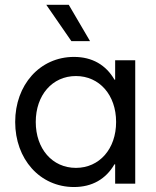

<svg xmlns="http://www.w3.org/2000/svg" viewBox="-20 -750 638 784"><path d="M290 -64.5C193.4 -64.5 126 -142.6 126 -252C126 -361.3 193.4 -439.5 290 -439.5C385.7 -439.5 454.1 -362.3 454.1 -252C454.1 -141.6 385.7 -64.5 290 -64.5ZM532.2 0V-503.9H450.2V-424.8H447.3C412.6 -484.9 356.4 -517.6 282.2 -517.6C142.6 -517.6 42 -403.3 42 -252C42 -100.6 142.6 13.7 282.2 13.7C356.4 13.7 412.6 -19 447.3 -79.1H450.2V0ZM271.5 -582H347.7L260.7 -730.5H168.9Z"/></svg>

Font: Wanted Sans
Style: Regular
Weight: 400
Designer: Original Design by Kil Hyung-jin and Kang Hanbin, Wanted Lab, Inc; Hangeul from Source Han Sans by Jang Soo-young and Ka
Foundry: Wanted Lab, Inc.
Version: Version 1.001;Glyphs 3.2 (3227)